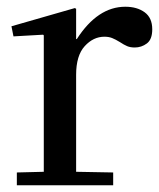

<svg xmlns="http://www.w3.org/2000/svg" viewBox="-20 -550 472 570"><path d="M206 -40 316 -38V0H30V-38L110 -40V-445L108 -447L20 -442L14 -472L202 -526L206 -524V-434H208Q270 -530 352 -530Q387 -530 409.5 -513.5Q432 -497 432 -463Q432 -433 416 -421Q400 -409 380 -409Q367 -409 357.5 -413Q348 -417 336 -425Q323 -433 313 -437Q303 -441 290 -441Q257 -441 231.5 -413Q206 -385 206 -328Z"/></svg>

Font: Minipax
Style: Regular
Weight: 400
Designer: Raphaël Ronot, Igor Stepanchenko (Cyrillic)
Foundry: steppetype
Version: Version 1.002